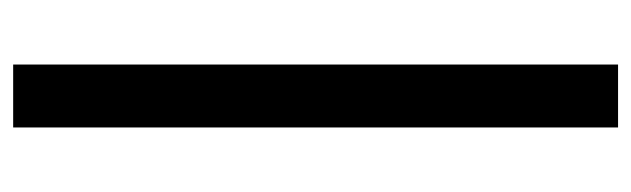

<svg xmlns="http://www.w3.org/2000/svg" viewBox="-362 -452 982 299"><g transform="rotate(-90 129.5 -303.0)"><path d="M80 168V-774H178V168Z"/></g></svg>

Font: Aleo
Style: Bold
Weight: 700
Designer: Alessio Laiso
Foundry: Alessio Laiso
Version: Version 2.001;gftools[0.9.29]